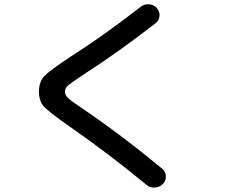

<svg xmlns="http://www.w3.org/2000/svg" viewBox="-20 -804 1040 888"><path d="M300.8 -219.7Q206.1 -286.1 183.1 -311Q160.2 -335.9 160.2 -379.9Q160.2 -425.8 184.6 -451.7Q209 -477.5 306.6 -542Q460 -639.6 631.8 -773.4Q648.4 -786.1 670.4 -784.2Q692.4 -782.2 706.1 -766.1Q719.7 -750 717.8 -729.5Q715.8 -709 699.2 -696.3Q525.4 -561.5 372.1 -462.9Q312.5 -423.8 296.4 -410.2Q280.3 -396.5 280.3 -379.9Q280.3 -365.2 294.4 -351.1Q308.6 -336.9 363.3 -300.8Q546.9 -175.8 730.5 -23.4Q746.1 -9.8 747.1 11.2Q748 32.2 733.4 46.9Q717.8 62.5 695.3 63.5Q672.9 64.5 656.2 49.8Q479.5 -95.7 300.8 -219.7Z"/></svg>

Font: Rounded Mgen+ 1mn medium
Style: Regular
Weight: 500
Designer: [Source Han Sans]
Ryoko NISHIZUKA  (kana & ideographs); Paul D. Hunt (Latin, Greek & Cyrillic); Wenlong ZHANG  (bopomofo
Version: Version 1.059.20150602